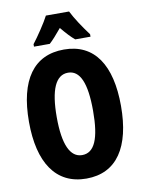

<svg xmlns="http://www.w3.org/2000/svg" viewBox="-100 -999 806 1077"><g transform="rotate(-10 303.0 -460.0)"><path d="M370 -930H238C220 -894 171 -821 142 -784V-770H232C250 -786 275 -814 303 -848C331 -814 355 -788 377 -770H464V-784C426 -835 392 -886 370 -930ZM565 -358C565 -591 478 -725 304 -725C132 -725 41 -598 41 -359C41 -127 130 10 304 10C478 10 565 -125 565 -358ZM199 -358C199 -514 234 -593 304 -593C372 -593 406 -518 406 -358C406 -199 373 -124 303 -124C235 -124 199 -202 199 -358Z"/></g></svg>

Font: Noto Sans Devanagari ExtraCondensed ExtraBold
Style: Regular
Weight: 800
Width: 2
Designer: Jelle Bosma - Monotype Design Team
Foundry: Monotype Imaging Inc.
Version: Version 2.004